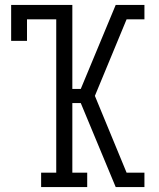

<svg xmlns="http://www.w3.org/2000/svg" viewBox="-20 -755 640 775"><path d="M146 0V-58H207V-677H89V-590H25V-735H272V-396H306L447 -735H563V-677H491L363 -368L491 -58H563V0H447L306 -339H272V-58H332V0Z"/></svg>

Font: Iosevka Etoile Light
Style: Regular
Weight: 300
Designer: Belleve Invis
Foundry: Belleve Invis
Version: Version 25.0.1; ttfautohint (v1.8.4)